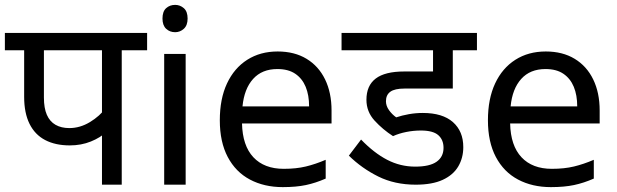

<svg xmlns="http://www.w3.org/2000/svg" viewBox="-20 -757 2529 787"><path d="M479 -551V0H398V-244L417 -217Q392 -193 352.5 -177Q313 -161 266 -161Q207 -161 165 -183Q123 -205 101 -249.5Q79 -294 79 -360V-551H0V-622H583V-551ZM398 -551H160V-357Q160 -314 172 -286.5Q184 -259 207.5 -245.5Q231 -232 264 -232Q308 -232 348.5 -256.5Q389 -281 414 -315L398 -263Z M741 -536V0H653V-536ZM698 -737Q718 -737 733.5 -723.5Q749 -710 749 -681Q749 -653 733.5 -639Q718 -625 698 -625Q676 -625 661 -639Q646 -653 646 -681Q646 -710 661 -723.5Q676 -737 698 -737Z M1118 -546Q1187 -546 1236.5 -516Q1286 -486 1312.5 -431.5Q1339 -377 1339 -304V-251H972Q974 -160 1018.5 -112.5Q1063 -65 1143 -65Q1194 -65 1233.5 -74.5Q1273 -84 1315 -102V-25Q1274 -7 1234 1.5Q1194 10 1139 10Q1063 10 1004.5 -21Q946 -52 913.5 -113.5Q881 -175 881 -264Q881 -352 910.5 -415Q940 -478 993.5 -512Q1047 -546 1118 -546ZM1117 -474Q1054 -474 1017.5 -433.5Q981 -393 974 -321H1247Q1247 -367 1233 -401Q1219 -435 1190.5 -454.5Q1162 -474 1117 -474Z M1705 -222Q1675 -222 1645 -216Q1615 -210 1591 -199Q1549 -226 1515.5 -262.5Q1482 -299 1482 -348Q1482 -406 1520 -435Q1558 -464 1637 -464H1755V-551H1380V-622H1935V-551H1836V-394H1638Q1598 -394 1580 -381Q1562 -368 1562 -342Q1562 -323 1574.5 -305.5Q1587 -288 1604 -276Q1628 -284 1656 -289Q1684 -294 1713 -294Q1794 -294 1836.5 -256.5Q1879 -219 1879 -154Q1879 -110 1858.5 -75Q1838 -40 1795 -20Q1752 0 1684 0Q1598 0 1530.5 -33.5Q1463 -67 1410 -119L1460 -185Q1513 -130 1567 -102Q1621 -74 1682 -74Q1741 -74 1769.5 -94Q1798 -114 1798 -151Q1798 -184 1776.5 -203Q1755 -222 1705 -222Z M2217 -546Q2286 -546 2335.5 -516Q2385 -486 2411.5 -431.5Q2438 -377 2438 -304V-251H2071Q2073 -160 2117.5 -112.5Q2162 -65 2242 -65Q2293 -65 2332.5 -74.5Q2372 -84 2414 -102V-25Q2373 -7 2333 1.5Q2293 10 2238 10Q2162 10 2103.5 -21Q2045 -52 2012.5 -113.5Q1980 -175 1980 -264Q1980 -352 2009.5 -415Q2039 -478 2092.5 -512Q2146 -546 2217 -546ZM2216 -474Q2153 -474 2116.5 -433.5Q2080 -393 2073 -321H2346Q2346 -367 2332 -401Q2318 -435 2289.5 -454.5Q2261 -474 2216 -474Z"/></svg>

Font: hindi115
Style: Book
Weight: 400
Designer: Jelle Bosma - Monotype Design Team
Foundry: Monotype Imaging Inc.
Version: Version 2.003